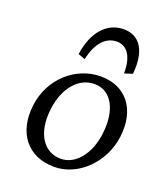

<svg xmlns="http://www.w3.org/2000/svg" viewBox="-143 -881 860 990"><g transform="rotate(20 286.5 -386.0)"><path d="M270 9C401 9 520 -108 538 -255C557 -409 477 -512 338 -512C203 -512 79 -407 60 -252C41 -98 123 9 270 9ZM152 -266C167 -386 234 -464 321 -464C413 -464 464 -372 447 -237C433 -123 368 -42 287 -42C192 -42 135 -131 152 -266ZM190 -581 228 -567C248 -660 294 -709 354 -709C411 -709 445 -660 444 -567L488 -581C501 -709 455 -781 366 -781C276 -781 208 -709 190 -581Z"/></g></svg>

Font: TPK Tissa Web
Style: Italic
Weight: 400
Italic angle: -7°
Designer: Jacques Le Bailly, Suppakit Chalermlarp | Katatrad Co.,Ltd.
Foundry: Jacques Le Bailly, Cadson Demak Co.,Ltd.
Version: Version 5.000;Glyphs 3.1.2 (3151)